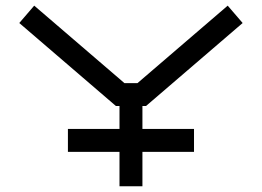

<svg xmlns="http://www.w3.org/2000/svg" viewBox="-20 -650 915 670"><path d="M47.3 -569.7 384.6 -280H397V-200H217V-120H397V0H477V-120H657V-200H477V-280H489.4L826.7 -569.7L774.6 -630.3L459.8 -360H414.2L99.4 -630.3Z"/></svg>

Font: KetosagCBd
Style: Regular
Weight: 500
Designer: gluk
Foundry: gluk
Version: Version 00.0024